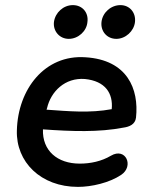

<svg xmlns="http://www.w3.org/2000/svg" viewBox="-20 -721 594 751"><path d="M285 10C338 10 408 -6 454 -37C505 -71 472 -146 414 -112C377 -90 334 -81 292 -81C204 -81 145 -132 148 -215C261 -207 366 -203 464 -222C485 -225 509 -234 512 -261C524 -373 478 -487 314 -497C155 -508 50 -372 46 -211C42 -88 139 10 285 10ZM249 -569C286 -569 319 -599 322 -635C327 -672 302 -701 265 -701C228 -701 196 -672 191 -635C187 -599 213 -569 249 -569ZM435 -569C471 -569 504 -599 508 -635C512 -672 487 -701 451 -701C414 -701 381 -672 377 -635C373 -599 398 -569 435 -569ZM162 -292 164 -298C179 -363 234 -418 312 -412C392 -404 423 -356 417 -294C331 -278 248 -286 162 -292Z"/></svg>

Font: SN Pro Semibold
Style: Italic
Weight: 600
Italic angle: -9°
Designer: Tobias Whetton
Foundry: Supernotes
Version: Version 1.001;Glyphs 3.2 (3249)